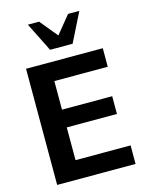

<svg xmlns="http://www.w3.org/2000/svg" viewBox="-140 -1064 906 1153"><g transform="rotate(-15 313.0 -487.5)"><path d="M467.8 -975.1 377.9 -794.9H237.8L147.9 -975.1H217.8L308.1 -865.2L397.9 -975.1ZM556.2 0H68.8V-722.2H545.9V-606.9H213.9V-429.2H525.9V-318.8H213.9V-115.2H556.2Z"/></g></svg>

Font: Perun
Style: Bold
Weight: 700
Foundry: Copyright (c) Stefan Peev, Context Ltd, 2016
Version: Version 1.0000